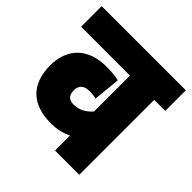

<svg xmlns="http://www.w3.org/2000/svg" viewBox="-168 -753 884 884"><g transform="rotate(45 274.0 -311.0)"><path d="M548 -488V-622H0V-488H318V-254C295 -228 266 -210 229 -210C206 -210 183 -218 183 -258C183 -289 202 -306 236 -306C256 -306 269 -304 281 -301L294 -433C267 -439 245 -441 213 -441C91 -441 25 -370 25 -262C25 -135 98 -75 214 -75C255 -75 287 -82 318 -98V0H476V-488Z"/></g></svg>

Font: Noto Sans Condensed Black
Style: Italic
Weight: 900
Width: 3
Italic angle: -12°
Designer: Monotype Design Team
Foundry: Monotype Imaging Inc.
Version: Version 2.013